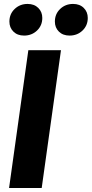

<svg xmlns="http://www.w3.org/2000/svg" viewBox="-20 -946 462 966"><path d="M122.6 -693.6H286.8L189.8 0H25.6ZM101.1 -767Q67.7 -767 47.5 -787Q27.3 -807 27.3 -837.5Q27.3 -875.6 53.8 -900.9Q80.2 -926.2 118.9 -926.2Q152.3 -926.2 172.6 -906.1Q192.8 -886.1 192.8 -855.7Q192.8 -817.6 166.3 -792.3Q139.8 -767 101.1 -767ZM330 -767Q296.5 -767 276.3 -787Q256.1 -807 256.1 -837.5Q256.1 -875.6 282.6 -900.9Q309 -926.2 347.8 -926.2Q381.2 -926.2 401.4 -906.1Q421.6 -886.1 421.6 -855.7Q421.6 -817.6 395.1 -792.3Q368.7 -767 330 -767Z"/></svg>

Font: Fira Sans Variable
Style: Italic
Weight: 397
Italic angle: -8°
Designer: Carrois Corporate & Edenspiekermann AG
Foundry: Carrois Corporate GbR & Edenspiekermann AG
Version: Version 4.202